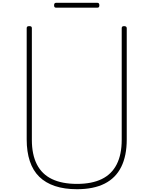

<svg xmlns="http://www.w3.org/2000/svg" viewBox="-20 -1335 1098 1374"><path d="M531 19Q441 19 373.5 -3.5Q306 -26 261 -70Q216 -114 193.5 -181.5Q171 -249 171 -337V-1133Q171 -1141 175 -1144.5Q179 -1148 189 -1148Q200 -1148 204 -1144.5Q208 -1141 208 -1133V-334Q208 -229 244 -158.5Q280 -88 352 -53.5Q424 -19 531 -19Q637 -19 708 -53.5Q779 -88 815 -158.5Q851 -229 851 -334V-1133Q851 -1141 855 -1144.5Q859 -1148 868 -1148Q887 -1148 887 -1133V-337Q887 -220 847.5 -140.5Q808 -61 729 -21Q650 19 531 19ZM382 -1280Q374 -1280 370.5 -1284Q367 -1288 367 -1297Q367 -1306 370.5 -1310.5Q374 -1315 382 -1315H676Q684 -1315 687.5 -1310.5Q691 -1306 691 -1297Q691 -1288 687.5 -1284Q684 -1280 676 -1280Z"/></svg>

Font: Playwrite CL Thin
Style: Regular
Weight: 100
Designer: Veronika Burian, José Scaglione
Foundry: TypeTogether
Version: Version 1.002